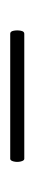

<svg xmlns="http://www.w3.org/2000/svg" viewBox="138 -690 68 385"><g transform="rotate(-90 172.5 -497.0)"><path d="M47 -482.8Q43.4 -482.8 41.7 -489.9Q40 -497 41.7 -504Q43.4 -511 47 -511H298Q302.6 -511 303.9 -504Q305.2 -497 303.9 -489.9Q302.6 -482.8 298 -482.8Z"/></g></svg>

Font: Cormorant Infant Light
Style: Regular
Weight: 300
Designer: Christian Thalmann (Catharsis Fonts)
Foundry: Catharsis Fonts
Version: Version 4.001